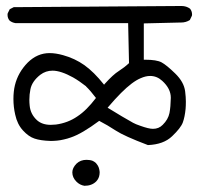

<svg xmlns="http://www.w3.org/2000/svg" viewBox="-20 -574 655 635"><path d="M309.1 2.9Q309.6 0 309.6 -3.9Q309.6 -7.8 308.1 -14.6Q306.6 -21.5 303.2 -26.9Q299.8 -32.2 297.4 -34.7Q294.9 -37.1 292.2 -38.8Q289.6 -40.5 286.6 -42Q277.8 -45.4 266.1 -45.4Q246.1 -45.4 232.9 -32.7Q219.2 -18.6 219.2 -3.9Q219.2 13.2 232.9 26.9Q244.1 38.1 259.3 40.5Q283.7 40.5 298.3 25.9Q307.6 16.1 309.1 2.9ZM144 -398.4Q103.5 -398.4 71.8 -367.2Q39.6 -334.5 29.3 -292Q24.4 -271.5 24.4 -246.6Q24.4 -220.2 30.3 -194.8Q37.1 -163.1 55.9 -142.6Q74.7 -122.1 94.2 -115.7Q114.3 -108.9 146.5 -107.9Q148.9 -107.9 151.6 -107.9Q154.3 -107.9 158.7 -108.2Q163.1 -108.4 168.7 -108.9Q174.3 -109.4 179.9 -110.4Q185.5 -111.3 191.4 -112.8Q202.6 -115.2 214.8 -119.6Q251 -131.8 308.1 -174.3Q335.4 -160.2 363 -142.1Q390.6 -124 469.2 -94.2Q521 -96.2 549.3 -123.5Q578.1 -150.9 584.7 -169.2Q591.3 -187.5 593.8 -213.9Q594.7 -224.1 594.7 -238.3Q594.7 -252.4 592.3 -272Q588.4 -302.7 559.6 -330.8Q530.8 -358.9 514.4 -367.7Q498 -376.5 460 -376.5H455.6V-496.6L575.2 -499.5Q577.1 -499.5 578.6 -499.5Q595.2 -499.5 607.9 -507.8L614.7 -522Q615.2 -523.9 615.2 -525.9Q615.2 -537.1 608.4 -545.4Q596.2 -554.2 580.1 -554.2L25.4 -550.3L12.2 -543.5L5.4 -529.8Q4.9 -527.8 4.9 -525.4Q4.9 -513.7 11.7 -505.9Q19.5 -499.5 30.8 -497.6H403.8L406.7 -365.2Q391.6 -351.1 372.6 -338.9Q354.5 -327.6 327.6 -297.9L324.2 -293.9Q306.6 -315.9 291 -331.3Q275.4 -346.7 259.3 -358.4Q227.5 -380.9 188.5 -391.6Q164.1 -398.4 144 -398.4ZM476.6 -322.8Q499 -322.8 516.6 -306.6Q544.9 -280.8 544.9 -251Q544.9 -250.5 544.9 -250Q544.4 -221.2 540.5 -200.2Q536.1 -178.7 518.1 -161.1Q505.4 -147.9 485.8 -147.9Q471.7 -147.9 443.4 -158.2Q428.7 -163.1 419.9 -168Q388.2 -185.5 335.9 -217.8Q361.3 -247.6 380.4 -266.6Q418 -304.2 445.3 -315.4Q461.9 -322.8 476.6 -322.8ZM147.9 -161.1Q119.6 -161.1 102.5 -176.3Q80.6 -196.3 78.1 -225.1Q77.1 -234.4 77.1 -243.7Q77.1 -261.7 80.6 -278.8Q85.9 -305.2 113.3 -326.7Q131.3 -340.3 153.8 -340.3Q181.2 -340.3 221.7 -317.9Q242.2 -306.2 264.6 -288.6Q264.6 -288.6 264.6 -288.1Q279.8 -273.4 297.4 -250Q281.7 -229.5 266.8 -214.6Q252 -199.7 235.8 -189Q204.6 -167.5 165 -162.1Q156.2 -161.1 147.9 -161.1Z"/></svg>

Font: Bakudai
Style: Light
Weight: 300
Version: Version 1.48